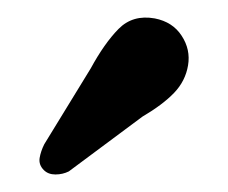

<svg xmlns="http://www.w3.org/2000/svg" viewBox="-20 -725 260 219"><path d="M83.5 -647Q99 -675.5 115.2 -692Q131.5 -708.5 156.5 -704Q177 -700 187.2 -684.2Q197.5 -668.5 194.5 -650.5Q191.5 -632.5 178.5 -619Q165.5 -605.5 142.5 -592L58.5 -529.5Q51.5 -526 43.2 -526Q35 -526 30 -531Q24 -537 25.2 -544.8Q26.5 -552.5 30.5 -560.5Z"/></svg>

Font: Fraunces 9pt S100
Style: Regular
Weight: 400
Version: Version 1.000; ttfautohint (v1.8.3)